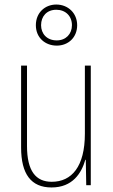

<svg xmlns="http://www.w3.org/2000/svg" viewBox="-20 -816 498 846"><path d="M230 -615C281 -615 320 -651 320 -705C320 -758 280 -796 228 -796C178 -796 138 -760 138 -705C138 -649 180 -615 230 -615ZM230 -638C186 -638 161 -668 161 -705C161 -744 186 -773 228 -773C269 -773 297 -745 297 -705C297 -666 270 -638 230 -638ZM380 -527H354V-227C354 -82 296 -15 208 -15C138 -15 99 -62 99 -173V-527H73V-166C73 -49 117 10 207 10C300 10 339 -53 356 -112H358L360 0H380Z"/></svg>

Font: Noto Sans Condensed Thin
Style: Regular
Weight: 100
Width: 3
Designer: Monotype Design Team
Foundry: Monotype Imaging Inc.
Version: Version 2.013